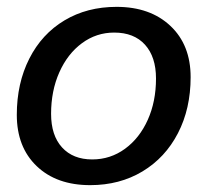

<svg xmlns="http://www.w3.org/2000/svg" viewBox="-20 -530 604 560"><path d="M29 -195Q29 -287 65.5 -359Q102 -431 168 -470.5Q234 -510 320 -510Q418 -510 477 -454.5Q536 -399 536 -305Q536 -213 499 -141.5Q462 -70 395.5 -30Q329 10 243 10Q145 10 87 -45.5Q29 -101 29 -195ZM435 -301Q435 -364 403 -399.5Q371 -435 313 -435Q261 -435 219 -404Q177 -373 153 -319Q129 -265 129 -198Q129 -135 161 -100Q193 -65 249 -65Q302 -65 344.5 -96Q387 -127 411 -180.5Q435 -234 435 -301Z"/></svg>

Font: Sarabun Medium
Style: Italic
Weight: 500
Italic angle: -10°
Designer: Suppakit Chalermlarp | Katatrad Co.,Ltd.
Foundry: Cadson Demak Co.,Ltd.
Version: Version 1.000; ttfautohint (v1.6)